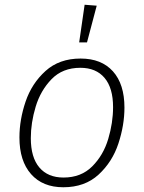

<svg xmlns="http://www.w3.org/2000/svg" viewBox="-20 -779 606 810"><path d="M62 -199Q62 -274 88 -350.5Q114 -427 172 -479.5Q230 -532 320 -532Q408 -532 456.5 -478Q505 -424 505 -325Q505 -251 479.5 -173.5Q454 -96 396 -42.5Q338 11 247 11Q160 11 111 -44.5Q62 -100 62 -199ZM457 -327Q457 -408 421 -450.5Q385 -493 319 -493Q244 -493 197.5 -445Q151 -397 130.5 -329Q110 -261 110 -196Q110 -115 146 -72.5Q182 -30 248 -30Q322 -30 369 -77Q416 -124 436.5 -192.5Q457 -261 457 -327ZM337 -759 388 -755 347 -600H314Z"/></svg>

Font: Fira Sans ExtraLight
Style: Italic
Weight: 275
Italic angle: -8°
Designer: Carrois Corporate & Edenspiekermann AG
Foundry: Carrois Corporate GbR & Edenspiekermann AG
Version: Version 4.203